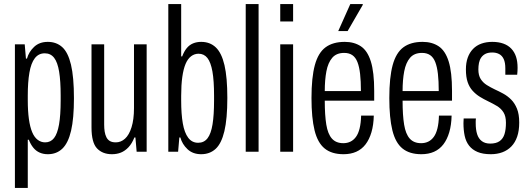

<svg xmlns="http://www.w3.org/2000/svg" viewBox="-20 -743 2587 940"><path d="M53 177V-526H101L107 -456H112Q121 -489 147 -513.5Q173 -538 214 -538Q256 -538 284.5 -512.5Q313 -487 327.5 -426.5Q342 -366 342 -262Q342 -163 328 -103Q314 -43 285.5 -15.5Q257 12 214 12Q192 12 174 4Q156 -4 143 -20Q130 -36 121 -59H116V177ZM201 -46Q228 -46 244.5 -67Q261 -88 269 -133.5Q277 -179 277 -252V-276Q277 -346 269.5 -392Q262 -438 245 -460Q228 -482 199 -482Q169 -482 150.5 -458Q132 -434 124 -387.5Q116 -341 116 -276V-252Q116 -199 121.5 -160Q127 -121 137.5 -96Q148 -71 164.5 -58.5Q181 -46 201 -46Z M528 12Q482 12 455 -16.5Q428 -45 428 -119V-526H490V-133Q490 -114 492.5 -98.5Q495 -83 501 -71Q507 -59 518 -52.5Q529 -46 547 -46Q572 -46 592 -64Q612 -82 624 -120Q636 -158 636 -214V-526H698V0H649L643 -70H638Q626 -40 609 -22Q592 -4 572 4Q552 12 528 12Z M965 12Q924 12 898 -12.5Q872 -37 863 -70H858L852 0H804V-723H867V-467H872Q881 -491 894 -507Q907 -523 925 -530.5Q943 -538 965 -538Q1008 -538 1036.5 -511Q1065 -484 1079 -424Q1093 -364 1093 -264Q1093 -161 1078.5 -100.5Q1064 -40 1035.5 -14Q1007 12 965 12ZM950 -44Q979 -44 996 -66Q1013 -88 1020.5 -134Q1028 -180 1028 -251V-274Q1028 -348 1020 -393Q1012 -438 995.5 -459Q979 -480 952 -480Q932 -480 915.5 -467.5Q899 -455 888.5 -430Q878 -405 872.5 -366Q867 -327 867 -274V-251Q867 -185 875 -139Q883 -93 901.5 -68.5Q920 -44 950 -44Z M1183 0V-723H1246V0Z M1352 -638V-723H1415V-638ZM1352 0V-526H1415V0Z M1662 12Q1604 12 1569.5 -16Q1535 -44 1520 -105Q1505 -166 1505 -263Q1505 -364 1521.5 -424.5Q1538 -485 1574 -511.5Q1610 -538 1668 -538Q1714 -538 1746.5 -516.5Q1779 -495 1795.5 -442.5Q1812 -390 1812 -298V-250H1570Q1570 -179 1577.5 -133Q1585 -87 1605 -64.5Q1625 -42 1661 -42Q1680 -42 1695.5 -49.5Q1711 -57 1722.5 -72.5Q1734 -88 1740.5 -114Q1747 -140 1748 -177H1810Q1809 -131 1798.5 -95.5Q1788 -60 1769.5 -36Q1751 -12 1724 0Q1697 12 1662 12ZM1570 -297H1747Q1747 -346 1743 -381Q1739 -416 1730 -439Q1721 -462 1705 -473Q1689 -484 1665 -484Q1627 -484 1606.5 -460Q1586 -436 1578 -394Q1570 -352 1570 -297ZM1636 -591 1695 -723H1756V-719L1682 -591Z M2043 12Q1985 12 1950.5 -16Q1916 -44 1901 -105Q1886 -166 1886 -263Q1886 -364 1902.5 -424.5Q1919 -485 1955 -511.5Q1991 -538 2049 -538Q2095 -538 2127.5 -516.5Q2160 -495 2176.5 -442.5Q2193 -390 2193 -298V-250H1951Q1951 -179 1958.5 -133Q1966 -87 1986 -64.5Q2006 -42 2042 -42Q2061 -42 2076.5 -49.5Q2092 -57 2103.5 -72.5Q2115 -88 2121.5 -114Q2128 -140 2129 -177H2191Q2190 -131 2179.5 -95.5Q2169 -60 2150.5 -36Q2132 -12 2105 0Q2078 12 2043 12ZM1951 -297H2128Q2128 -346 2124 -381Q2120 -416 2111 -439Q2102 -462 2086 -473Q2070 -484 2046 -484Q2008 -484 1987.5 -460Q1967 -436 1959 -394Q1951 -352 1951 -297Z M2383 12Q2344 12 2318 1Q2292 -10 2276.5 -30Q2261 -50 2255 -78Q2249 -106 2249 -140Q2249 -146 2249.5 -152Q2250 -158 2250 -163H2310Q2309 -157 2309 -151Q2309 -145 2309 -139Q2309 -108 2316 -86Q2323 -64 2339 -52Q2355 -40 2380 -40Q2409 -40 2426 -52Q2443 -64 2450 -86.5Q2457 -109 2457 -142Q2457 -174 2445 -193Q2433 -212 2413 -224Q2393 -236 2370 -247Q2349 -257 2329.5 -269Q2310 -281 2294 -298.5Q2278 -316 2269.5 -341Q2261 -366 2261 -403Q2261 -436 2270 -461Q2279 -486 2296 -503.5Q2313 -521 2337 -529.5Q2361 -538 2390 -538Q2421 -538 2444.5 -529.5Q2468 -521 2483.5 -504.5Q2499 -488 2506.5 -465Q2514 -442 2514 -411Q2514 -404 2513.5 -394.5Q2513 -385 2512 -377H2454V-408Q2454 -437 2446 -454Q2438 -471 2423.5 -478.5Q2409 -486 2390 -486Q2370 -486 2357 -479.5Q2344 -473 2336 -461.5Q2328 -450 2325 -435Q2322 -420 2322 -403Q2322 -374 2333.5 -356Q2345 -338 2363.5 -326.5Q2382 -315 2403 -305Q2423 -296 2444 -284.5Q2465 -273 2482.5 -255.5Q2500 -238 2511 -211Q2522 -184 2522 -143Q2522 -103 2512 -74Q2502 -45 2483.5 -26Q2465 -7 2439.5 2.5Q2414 12 2383 12Z"/></svg>

Font: Archivo ExtraCondensed Light
Style: Regular
Weight: 300
Width: 2
Designer: Hector Gatti
Foundry: Omnibus-Type
Version: Version 2.001